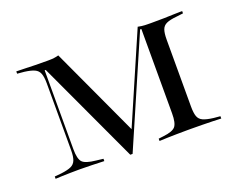

<svg xmlns="http://www.w3.org/2000/svg" viewBox="-77 -549 860 693"><g transform="rotate(-20 353.0 -202.0)"><path d="M132.3 -78.2Q132.3 -41.1 144 -28.6Q155.6 -16.1 195.2 -12.1L222.6 -8.9V0Q200.8 -0.8 175 -1.6Q149.2 -2.4 128.2 -2.4Q109.7 -2.4 92.7 -2Q75.8 -1.6 61.7 -1.2Q47.6 -0.8 35.5 0V-8.9L61.3 -11.3Q87.1 -14.5 100 -20.6Q112.9 -26.6 118.1 -39.9Q123.4 -53.2 123.4 -78.2V-334.7Q123.4 -359.7 118.1 -373Q112.9 -386.3 99.6 -392.3Q86.3 -398.4 61.3 -401.6L34.7 -404V-412.9Q50 -412.9 67.7 -412.1Q85.5 -411.3 106.9 -410.9Q128.2 -410.5 152.4 -410.5H157.3Q169.4 -410.5 179 -411.7Q188.7 -412.9 196.8 -415.3L357.3 -68.5L347.6 -58.9L501.6 -414.5Q516.1 -411.3 527.8 -410.9Q539.5 -410.5 546.8 -410.5H554.8Q579 -410.5 600 -410.9Q621 -411.3 639.1 -412.1Q657.3 -412.9 671.8 -412.9V-404L646 -400.8Q620.2 -398.4 606.9 -392.3Q593.5 -386.3 588.7 -373Q583.9 -359.7 583.9 -334.7V-78.2Q583.9 -53.2 588.7 -39.9Q593.5 -26.6 606.9 -20.6Q620.2 -14.5 646 -11.3L671.8 -8.9V0Q657.3 -0.8 639.1 -1.2Q621 -1.6 600 -2Q579 -2.4 554.8 -2.4H547.6H541.1Q518.5 -2.4 499.6 -2Q480.6 -1.6 464.5 -1.2Q448.4 -0.8 434.7 0V-8.9L454 -11.3Q489.5 -15.3 500.4 -28.2Q511.3 -41.1 511.3 -78.2V-402.4H506.5L327.4 10.5H318.5L136.3 -381.5H132.3Z"/></g></svg>

Font: Playfair 144pt SemiExpanded Light
Style: Regular
Weight: 300
Width: 6
Designer: Claus Eggers Sørensen
Foundry: Claus Eggers Sørensen
Version: Version 2.203